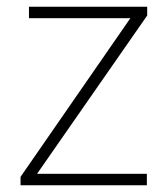

<svg xmlns="http://www.w3.org/2000/svg" viewBox="-20 -550 499 570"><path d="M416 0V-34H90L417 -504V-530H66V-496H367L41 -25V0Z"/></svg>

Font: Noto Sans Lao ExtraLight
Style: Regular
Weight: 200
Designer: Monotype Design Team
Foundry: Monotype Imaging Inc.
Version: Version 2.003